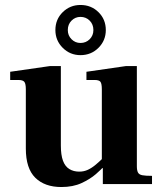

<svg xmlns="http://www.w3.org/2000/svg" viewBox="-20 -741 657 773"><path d="M227 12Q160 12 122 -25.5Q84 -63 84 -143V-381Q84 -404 78 -411.5Q72 -419 54 -419H21V-452L181 -475H225V-155Q225 -117 233.5 -94Q242 -71 259 -60.5Q276 -50 299 -50Q318 -50 334 -57.5Q350 -65 366 -78.5Q382 -92 398 -108L402 -75Q389 -60 366 -40Q343 -20 308.5 -4Q274 12 227 12ZM394 0V-64H390V-381Q390 -404 384.5 -411.5Q379 -419 361 -419H328V-452L487 -475H531V-72Q531 -55 535.5 -46.5Q540 -38 553 -35.5Q566 -33 592 -33V0ZM304 -519Q262 -519 232.5 -548.5Q203 -578 203 -620Q203 -663 232.5 -692Q262 -721 304 -721Q347 -721 376.5 -692Q406 -663 406 -620Q406 -578 376.5 -548.5Q347 -519 304 -519ZM304 -568Q326 -568 341 -583Q356 -598 356 -620Q356 -643 341 -658Q326 -673 304 -673Q283 -673 268 -658Q253 -643 253 -620Q253 -598 268 -583Q283 -568 304 -568Z"/></svg>

Font: Frank Ruhl Libre
Style: Bold
Weight: 700
Designer: Yanek Iontef
Foundry: Fontef
Version: Version 6.004